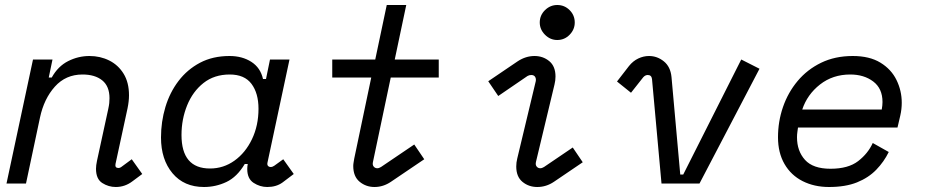

<svg xmlns="http://www.w3.org/2000/svg" viewBox="-20 -734 3712 768"><path d="M443 14Q414 14 389 -2Q364 -18 364 -59Q364 -72 368 -91L413 -298Q416 -312 417 -321.5Q418 -331 418 -341Q418 -389 389 -412.5Q360 -436 310 -436Q243 -436 199.5 -387.5Q156 -339 140 -264L84 0H6L112 -496H190L175 -424H187Q212 -469 252.5 -489.5Q293 -510 338 -510Q381 -510 417 -492Q453 -474 474.5 -439Q496 -404 496 -353Q496 -329 490 -300L442 -78Q439 -62 454 -62Q460 -62 465 -66L507 -97L549 -38L510 -9Q480 14 443 14Z M796 14Q716 14 670 -41Q624 -96 624 -184Q624 -247 641.5 -305.5Q659 -364 694 -410Q729 -456 780 -483Q831 -510 898 -510Q949 -510 985.5 -486.5Q1022 -463 1032 -418H1044L1060 -496H1138L1050 -84Q1048 -75 1052 -70.5Q1056 -66 1063 -66Q1070 -66 1077 -71L1113 -97L1155 -38L1110 -4Q1085 14 1049 14Q1020 14 994.5 -2.5Q969 -19 969 -58Q969 -63 969.5 -68Q970 -73 971 -78H959Q928 -26 885.5 -6Q843 14 796 14ZM820 -60Q874 -60 918 -91.5Q962 -123 988 -177.5Q1014 -232 1014 -299Q1014 -361 986 -398.5Q958 -436 899 -436Q837 -436 794 -402Q751 -368 728.5 -312.5Q706 -257 706 -194Q706 -60 820 -60Z M1478 14Q1444 14 1418.5 -7Q1393 -28 1393 -70Q1393 -77 1394.5 -85Q1396 -93 1397 -100L1465 -424H1309V-496H1481L1527 -714H1605L1559 -496H1735V-424H1543L1472 -87Q1469 -75 1474.5 -68Q1480 -61 1489 -61Q1496 -61 1504 -66L1637 -156L1677 -97L1544 -7Q1513 14 1478 14Z M2209 -574Q2181 -574 2160 -595Q2139 -616 2139 -644Q2139 -673 2160 -693.5Q2181 -714 2209 -714Q2238 -714 2258.5 -693.5Q2279 -673 2279 -644Q2279 -616 2258.5 -595Q2238 -574 2209 -574ZM2129 14Q2095 14 2070 -6.5Q2045 -27 2045 -68Q2045 -84 2049 -100L2123 -409Q2125 -419 2120.5 -426.5Q2116 -434 2105 -434Q2097 -434 2090 -430L1973 -350L1933 -409L2051 -489Q2083 -510 2118 -510Q2152 -510 2177 -489.5Q2202 -469 2202 -428Q2202 -412 2198 -396L2124 -87Q2121 -75 2126.5 -68Q2132 -61 2141 -61Q2148 -61 2156 -66L2271 -144L2311 -85L2196 -7Q2165 14 2129 14Z M2626 0 2588 -418Q2586 -434 2571 -434Q2561 -434 2553 -425L2504 -363L2448 -408L2496 -470Q2512 -490 2533 -500Q2554 -510 2576 -510Q2609 -510 2635.5 -488.5Q2662 -467 2666 -426L2701 -36H2713L2945 -496L3018 -459L2778 0Z M3296 14Q3237 14 3190.5 -9.5Q3144 -33 3118 -78Q3092 -123 3092 -185Q3092 -248 3112 -306Q3132 -364 3170.5 -410Q3209 -456 3264.5 -483Q3320 -510 3391 -510Q3458 -510 3501.5 -483.5Q3545 -457 3566 -414Q3587 -371 3587 -323Q3587 -297 3581 -271L3570 -224H3172Q3171 -216 3169.5 -206Q3168 -196 3168 -185Q3168 -130 3200 -94.5Q3232 -59 3302 -59Q3373 -59 3412.5 -89.5Q3452 -120 3471 -162L3535 -126Q3516 -87 3485 -55Q3454 -23 3408 -4.5Q3362 14 3296 14ZM3189 -296H3507Q3510 -313 3510 -326Q3510 -380 3473 -408Q3436 -436 3381 -436Q3311 -436 3260 -396Q3209 -356 3189 -296Z"/></svg>

Font: Space Mono
Style: Italic
Weight: 400
Italic angle: -12°
Monospace: yes
Designer: Colophon Foundry + Benjamin Critton
Foundry: Colophon Foundry & Benjamin Critton
Version: Version 1.003; ttfautohint (v1.8.4.7-5d5b)